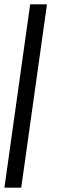

<svg xmlns="http://www.w3.org/2000/svg" viewBox="-42 -720 280 891"><path d="M98 -700H176L56.5 151H-21.5Z"/></svg>

Font: Urbanist
Style: Italic
Weight: 400
Italic angle: -8°
Designer: Corey Hu
Foundry: Corey Hu
Version: Version 1.330; ttfautohint (v1.8.4.7-5d5b)